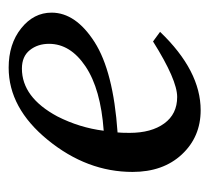

<svg xmlns="http://www.w3.org/2000/svg" viewBox="-40 -430 479 439"><g transform="rotate(-90 199.5 -210.5)"><path d="M262.2 -399.9Q196.3 -399.9 152.8 -318.8Q127 -268.1 120.1 -212.9Q215.3 -219.7 267.1 -254.4Q318.8 -289.1 318.8 -337.9Q318.8 -363.8 304.4 -381.8Q290 -399.9 262.2 -399.9ZM390.1 -332Q390.1 -276.9 323 -233.9Q255.9 -190.9 116.2 -181.2Q115.2 -172.4 115.2 -153.8Q115.2 -104 136.7 -74.5Q158.2 -44.9 197.3 -44.9Q236.3 -44.9 324.2 -100.1L346.2 -84Q257.3 8.8 167 8.8Q106 8.8 65.9 -34.2Q25.9 -77.1 25.9 -147Q25.9 -251 98.9 -340.6Q171.9 -430.2 264.2 -430.2Q318.4 -430.2 354.2 -401.6Q390.1 -373 390.1 -332Z"/></g></svg>

Font: Unna-Italic
Style: Italic
Weight: 400
Italic angle: -8°
Designer: Jorge de Buen U.
Foundry: Omnibus-Type
Version: Version 2.006;PS 002.006;hotconv 1.0.70;makeotf.lib2.5.58329